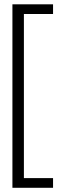

<svg xmlns="http://www.w3.org/2000/svg" viewBox="-20 -738 326 912"><path d="M39 154H232V108H93.5V-671.5H232V-717.5H39Z"/></svg>

Font: Anybody SemiExpanded Light
Style: Regular
Weight: 300
Width: 6
Version: Version 1.113;gftools[0.9.25]